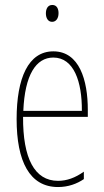

<svg xmlns="http://www.w3.org/2000/svg" viewBox="-20 -744 420 774"><path d="M191 -724C171 -724 165 -706 165 -690C165 -672 173 -656 190 -656C206 -656 216 -670 216 -691C216 -707 210 -724 191 -724ZM195 -537C94 -537 47 -429 47 -264C47 -94 99 10 214 10C255 10 290 -3 318 -22V-52C283 -27 249 -15 214 -15C119 -15 72 -106 73 -273H334V-301C334 -421 300 -537 195 -537ZM195 -512C278 -512 311 -414 310 -297H74C80 -442 125 -512 195 -512Z"/></svg>

Font: Noto Sans Malayalam ExtraCondensed Thin
Style: Regular
Weight: 100
Width: 2
Designer: Jelle Bosma - Monotype Design Team
Foundry: Monotype Imaging Inc.
Version: Version 2.104